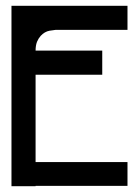

<svg xmlns="http://www.w3.org/2000/svg" viewBox="-20 -640 478 661"><path d="M170.9 -537.1Q168 -537.1 150.4 -534.2Q133.8 -531.2 120.1 -516.6Q112.3 -507.8 107.4 -496.1Q102.5 -483.4 102.5 -465.8H332V-382.8H102.5V-82H418.9V0H102.5V1H19.5V-620.1H418.9V-537.1Z"/></svg>

Font: mr_KirucoupageG
Style: Regular
Weight: 400
Designer: Jan Henkel
Version: Version 1.00 May 25, 2020, initial release